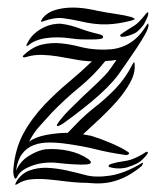

<svg xmlns="http://www.w3.org/2000/svg" viewBox="-20 -491 419 516"><path d="M377 -447Q372 -435 367.5 -427Q363 -419 351 -408Q346 -403 337.5 -399.5Q329 -396 321.5 -394Q314 -392 308.5 -392Q303 -392 303 -396Q303 -398 311.5 -403.5Q320 -409 323 -411Q335 -418 341.5 -422.5Q348 -427 352.5 -431.5Q357 -436 361.5 -441Q366 -446 373 -455Q378 -460 378.5 -456.5Q379 -453 377 -447ZM334 -436Q315 -431 299 -428.5Q283 -426 267 -425.5Q251 -425 233.5 -427Q216 -429 195 -434Q173 -439 150 -442Q127 -445 97 -434Q96 -434 93 -433Q90 -432 90 -433Q90 -435 92 -438Q94 -441 95 -443Q108 -458 128 -464Q148 -470 169.5 -470.5Q191 -471 210.5 -468Q230 -465 242 -462Q267 -457 291.5 -453.5Q316 -450 334 -445Q336 -444 340.5 -441.5Q345 -439 334 -436ZM257 -392Q257 -388 252.5 -387Q248 -386 247 -386Q241 -385 230 -385Q219 -385 208 -385Q197 -385 186 -386Q175 -387 169 -388Q134 -393 103.5 -388.5Q73 -384 56 -369Q51 -366 51 -369Q51 -371 52 -372Q52 -373 53 -374Q60 -389 71.5 -399.5Q83 -410 96 -416.5Q109 -423 122 -425.5Q135 -428 145 -427Q169 -424 194.5 -414.5Q220 -405 247 -399Q248 -399 252.5 -397Q257 -395 257 -392ZM377 -82Q378 -80 375.5 -76.5Q373 -73 371 -71Q359 -57 348 -51.5Q337 -46 321 -41Q313 -39 304.5 -38.5Q296 -38 288.5 -39Q281 -40 276 -41.5Q271 -43 272 -46Q273 -49 282 -51.5Q291 -54 296 -55Q306 -57 314 -58Q322 -59 332 -62Q352 -69 370 -81Q372 -83 374.5 -83Q377 -83 377 -82ZM360 -44Q334 -23 311.5 -13Q289 -3 268.5 0Q248 3 230 1.5Q212 0 197 0Q176 -1 153 -4Q130 -7 107 -9Q84 -11 63.5 -9Q43 -7 28 3Q23 6 22 5Q19 5 22 2Q22 1 23 -1Q36 -24 58.5 -32.5Q81 -41 106.5 -40Q132 -39 159 -33Q186 -27 208 -21Q236 -13 275.5 -19Q315 -25 360 -52Q366 -56 364 -51Q362 -46 360 -44ZM223 -53Q223 -51 218.5 -50Q214 -49 212 -49Q200 -48 175.5 -49.5Q151 -51 136 -53Q119 -55 102 -53.5Q85 -52 70 -47Q55 -42 44 -35Q33 -28 28 -19Q26 -16 24.5 -13Q23 -10 21 -11Q18 -13 16.5 -21Q15 -29 16 -38Q21 -92 43 -132.5Q65 -173 101 -211Q133 -244 165.5 -271Q198 -298 227 -326Q203 -327 180 -331.5Q157 -336 135 -339.5Q113 -343 92 -343.5Q71 -344 51 -338Q46 -336 42.5 -337.5Q39 -339 45 -344Q69 -366 94 -371.5Q119 -377 144 -374.5Q169 -372 194 -365.5Q219 -359 244 -358Q261 -357 278 -358.5Q295 -360 311.5 -366.5Q328 -373 343.5 -386Q359 -399 373 -422Q377 -428 378 -428Q379 -428 379 -424V-421Q378 -413 369 -397Q360 -381 347 -361.5Q334 -342 320.5 -322.5Q307 -303 297 -289Q285 -273 267 -255Q249 -237 228 -219.5Q207 -202 186 -186Q165 -170 148 -158Q146 -157 140.5 -154Q135 -151 133 -153Q132 -154 135 -159Q138 -164 140 -166Q145 -173 154.5 -183.5Q164 -194 175.5 -205Q187 -216 197.5 -226.5Q208 -237 216 -244Q232 -259 243 -269.5Q254 -280 262.5 -289Q271 -298 277.5 -307.5Q284 -317 293 -330Q288 -329 278 -328Q268 -327 263 -327Q232 -288 193.5 -256.5Q155 -225 119 -188Q104 -171 87 -152.5Q70 -134 58 -110Q75 -123 105 -128.5Q135 -134 162 -134Q179 -152 194.5 -167.5Q210 -183 230 -199Q264 -225 291 -253.5Q318 -282 336 -318Q340 -326 341 -323Q342 -320 342 -315Q343 -293 329.5 -268.5Q316 -244 295 -220Q274 -196 249 -172.5Q224 -149 203 -130Q208 -129 214 -128Q220 -127 225 -126Q251 -118 278 -106.5Q305 -95 322 -84Q329 -80 326 -77Q322 -73 314 -75Q272 -81 238.5 -89.5Q205 -98 162 -104Q136 -108 112.5 -108Q89 -108 70.5 -101Q52 -94 39.5 -77.5Q27 -61 23 -32Q34 -58 59 -73Q84 -88 104 -90Q135 -92 165 -85.5Q195 -79 218 -63Q219 -62 222.5 -58.5Q226 -55 223 -53Z"/></svg>

Font: Akronim
Style: Regular
Weight: 400
Designer: Grzegorz Klimczewski
Foundry: Fonty.PL
Version: Version 1.002